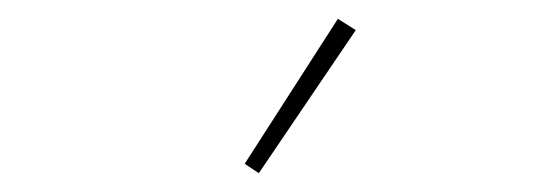

<svg xmlns="http://www.w3.org/2000/svg" viewBox="-20 -771 580 204"><path d="M255 -587 240 -597 339 -751 358 -739Z"/></svg>

Font: IBM Plex Sans Condensed Thin
Style: Regular
Weight: 100
Width: 3
Designer: Mike Abbink, Paul van der Laan, Pieter van Rosmalen
Foundry: Bold Monday
Version: Version 1.3